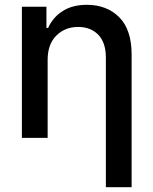

<svg xmlns="http://www.w3.org/2000/svg" viewBox="-20 -573 637 798"><path d="M71 0V-545H173V-457H180Q200 -501 239 -526Q280 -553 341 -553Q424 -553 476 -501Q527 -449 527 -347V205H420V-334Q420 -394 390 -427Q358 -461 305 -461Q250 -461 214 -425Q178 -389 178 -324V0Z"/></svg>

Font: Sinter Medium
Style: Regular
Weight: 500
Foundry: Adobe & rsms
Version: Version 1.000